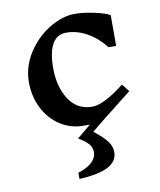

<svg xmlns="http://www.w3.org/2000/svg" viewBox="-88 -611 790 947"><g transform="rotate(-10 306.5 -138.0)"><path d="M425 164Q425 210 378 235Q331 260 233 265V234Q326 204 326 146Q326 124 311.5 106.5Q297 89 261 67L330 10H300Q234 10 181.5 -24.5Q129 -59 99.5 -118Q70 -177 70 -248Q70 -325 113.5 -393Q157 -461 223 -501Q289 -541 351 -541Q392 -541 446.5 -529.5Q501 -518 525 -504V-350H487Q448 -400 397.5 -428.5Q347 -457 293 -457Q247 -457 223.5 -416Q200 -375 200 -296Q200 -202 241 -138.5Q282 -75 358 -75Q415 -75 520 -157L550 -119L413 -11L341 47V48Q389 86 407 111Q425 136 425 164Z"/></g></svg>

Font: Inknut Antiqua
Style: Regular
Weight: 400
Designer: Claus Eggers Sørensen
Foundry: Claus Eggers Sørensen
Version: Version 1.003; ttfautohint (v1.8.2) -l 8 -r 50 -G 200 -x 14 